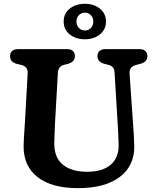

<svg xmlns="http://www.w3.org/2000/svg" viewBox="-20 -954 810 992"><path d="M589 -298 572 -578Q570.5 -597.5 562.8 -606.5Q555 -615.5 540 -619L520 -624Q483.5 -633.5 483.5 -664Q483.5 -680.5 493.8 -690.2Q504 -700 522.5 -700H702.5Q721 -700 731.2 -690.2Q741.5 -680.5 741.5 -664Q741.5 -648 732 -638.5Q722.5 -629 705 -624L685 -619Q666 -614 657 -603.2Q648 -592.5 649.5 -572L668.5 -298.5Q670.5 -273 671.8 -248.8Q673 -224.5 673.5 -198.5Q675 -135.5 643 -86.5Q611 -37.5 545.8 -9.8Q480.5 18 381.5 18Q246 18 173.2 -39.8Q100.5 -97.5 102 -201Q102 -215.5 103.5 -238.8Q105 -262 106.5 -285.8Q108 -309.5 109 -326L123 -575Q125 -611 88.5 -619L68.5 -623.5Q32 -632.5 32 -664Q32 -680.5 42.2 -690.2Q52.5 -700 71.5 -700H328Q347 -700 357 -690.2Q367 -680.5 367 -664Q367 -648 357.5 -638.5Q348 -629 331 -624L311 -619Q281 -612 279 -577L264.5 -322Q263 -290 262 -264Q261 -238 260.5 -217Q259 -141 304 -103.8Q349 -66.5 430 -66.5Q510.5 -66.5 552.5 -103.5Q594.5 -140.5 593 -206Q592 -238.5 591 -259Q590 -279.5 589 -298ZM418.5 -751Q372.5 -751 340.8 -775.8Q309 -800.5 309 -843Q309 -885 340.8 -909.8Q372.5 -934.5 418.5 -934.5Q465 -934.5 496.2 -909.2Q527.5 -884 527.5 -843Q527.5 -801.5 496.2 -776.2Q465 -751 418.5 -751ZM419 -888.5Q400 -888.5 387.5 -875.5Q375 -862.5 375 -842.5Q375 -823 387.5 -809.8Q400 -796.5 419 -796.5Q437.5 -796.5 449.8 -809.8Q462 -823 462 -842.5Q462 -862.5 449.8 -875.5Q437.5 -888.5 419 -888.5Z"/></svg>

Font: Fraunces 9pt SuperSoft SemiBold
Style: Regular
Weight: 600
Version: Version 1.000;[0bf87f6ff]